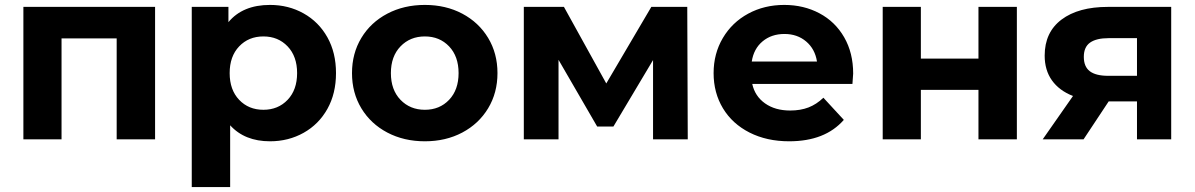

<svg xmlns="http://www.w3.org/2000/svg" viewBox="-20 -566 4853 780"><path d="M610 -538V0H454V-410H230V0H75V-538Z M1345 -269Q1345 -186 1310 -123.5Q1275 -61 1213.5 -26.5Q1152 8 1077 8Q974 8 915 -57V194H759V-538H908V-476Q966 -546 1077 -546Q1152 -546 1213.5 -511.5Q1275 -477 1310 -414.5Q1345 -352 1345 -269ZM1187 -269Q1187 -337 1148.5 -377.5Q1110 -418 1050 -418Q990 -418 951.5 -377.5Q913 -337 913 -269Q913 -201 951.5 -160.5Q990 -120 1050 -120Q1110 -120 1148.5 -160.5Q1187 -201 1187 -269Z M1410 -269Q1410 -349 1448 -412Q1486 -475 1553.5 -510.5Q1621 -546 1706 -546Q1791 -546 1858 -510.5Q1925 -475 1963 -412Q2001 -349 2001 -269Q2001 -189 1963 -126Q1925 -63 1858 -27.5Q1791 8 1706 8Q1621 8 1553.5 -27.5Q1486 -63 1448 -126Q1410 -189 1410 -269ZM1843 -269Q1843 -337 1804.5 -377.5Q1766 -418 1706 -418Q1646 -418 1607 -377.5Q1568 -337 1568 -269Q1568 -201 1607 -160.5Q1646 -120 1706 -120Q1766 -120 1804.5 -160.5Q1843 -201 1843 -269Z M2633 0V-322L2472 -52H2406L2249 -323V0H2108V-538H2271L2443 -227L2626 -538H2772L2774 0Z M3443 -225H3036Q3047 -175 3088 -146Q3129 -117 3190 -117Q3232 -117 3264.5 -129.5Q3297 -142 3325 -169L3408 -79Q3332 8 3186 8Q3095 8 3025 -27.5Q2955 -63 2917 -126Q2879 -189 2879 -269Q2879 -348 2916.5 -411.5Q2954 -475 3019.5 -510.5Q3085 -546 3166 -546Q3245 -546 3309 -512Q3373 -478 3409.5 -414.5Q3446 -351 3446 -267Q3446 -264 3443 -225ZM3034 -316H3299Q3291 -367 3255 -397.5Q3219 -428 3167 -428Q3114 -428 3078 -398Q3042 -368 3034 -316Z M3566 -538H3721V-328H3955V-538H4111V0H3955V-201H3721V0H3566Z M4738 -538V0H4599V-154H4484L4382 0H4216L4339 -176Q4283 -198 4253.5 -239.5Q4224 -281 4224 -340Q4224 -435 4292.5 -486.5Q4361 -538 4481 -538ZM4383 -335Q4383 -295 4407.5 -276.5Q4432 -258 4482 -258H4599V-411H4484Q4434 -411 4408.5 -393Q4383 -375 4383 -335Z"/></svg>

Font: Montserrat-Bold
Style: Bold
Weight: 700
Version: Version 7.200